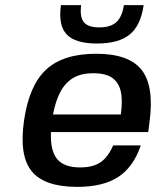

<svg xmlns="http://www.w3.org/2000/svg" viewBox="-20 -720 610 750"><path d="M559 -204H557H179Q176 -132 203 -99Q230 -66 293 -66Q343 -66 372.5 -86Q402 -106 422 -152H530Q501 -67 441.5 -28.5Q382 10 282 10Q153 10 103.5 -51.5Q54 -113 74 -250Q94 -387 160.5 -448.5Q227 -510 356 -510Q484 -510 533.5 -446.5Q583 -383 564 -243ZM344 -434Q299 -434 268.5 -417Q238 -400 218 -365Q198 -330 187 -273H452Q460 -331 451 -366Q442 -401 416 -417.5Q390 -434 344 -434ZM541 -700Q530 -621 487 -585.5Q444 -550 359 -550Q274 -550 240.5 -585.5Q207 -621 218 -700H297Q291 -654 307.5 -633.5Q324 -613 368 -613Q412 -613 434.5 -633.5Q457 -654 464 -700Z"/></svg>

Font: Fivo Sans Modern Med
Style: Italic
Weight: 450
Designer: Alexander Slobzheninov
Foundry: Alexander Slobzheninov
Version: 1.0